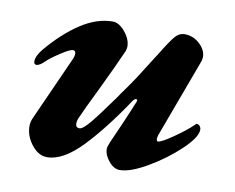

<svg xmlns="http://www.w3.org/2000/svg" viewBox="-58 -510 730 597"><g transform="rotate(10 307.5 -211.5)"><path d="M54 -72Q54 -84 59 -96L150 -299Q155 -309 155 -318Q155 -328 146 -328Q137 -328 108 -309Q79 -290 67 -278Q52 -263 42 -263Q34 -263 34 -273Q34 -290 53 -313Q101 -370 152 -403.5Q203 -437 253 -437Q273 -437 292 -414Q311 -391 311 -368Q311 -361 308 -353Q287 -305 246 -220Q216 -159 201 -125Q196 -115 196 -105Q196 -92 208 -92Q219 -92 241.5 -119.5Q264 -147 307 -207Q314 -218 330 -240Q356 -276 391 -333L412 -366Q437 -407 450 -422Q463 -437 480 -437Q507 -437 527.5 -418Q548 -399 548 -377Q548 -372 546 -364L453 -113Q451 -105 451 -102Q451 -94 456 -94Q466 -94 503.5 -120Q541 -146 561 -166Q564 -169 565 -169Q571 -169 575 -164Q579 -159 579 -153Q579 -129 537 -89Q495 -49 441 -17.5Q387 14 354 14Q335 14 319 -5.5Q303 -25 303 -44Q303 -51 310 -67Q345 -145 369 -204L370 -208Q370 -212 366 -212Q362 -212 357 -206Q294 -111 234.5 -48.5Q175 14 124 14Q97 14 75.5 -13.5Q54 -41 54 -72Z"/></g></svg>

Font: EB Garamond ExtraBold
Style: Italic
Weight: 800
Italic angle: -17.2°
Designer: Georg Duffner and Octavio Pardo
Foundry: Georg Duffner
Version: Version 1.000